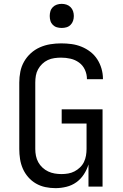

<svg xmlns="http://www.w3.org/2000/svg" viewBox="-20 -968 640 996"><path d="M268 8Q241 8 215 2.5Q189 -3 166.5 -16Q144 -29 126.5 -49Q109 -69 98.5 -93Q88 -117 84 -143Q80 -169 80 -195V-540Q80 -568 85.5 -596Q91 -624 105 -648.5Q119 -673 140 -692Q161 -711 187 -722.5Q213 -734 241 -738.5Q269 -743 297 -743Q324 -743 350.5 -739.5Q377 -736 402 -726Q427 -716 448.5 -699.5Q470 -683 484.5 -660.5Q499 -638 506.5 -612Q514 -586 514 -560Q514 -559 514 -558Q514 -557 514 -557H431Q431 -557 431 -557.5Q431 -558 431 -558Q431 -583 420.5 -606Q410 -629 390 -643.5Q370 -658 346 -663.5Q322 -669 297 -669Q280 -669 262 -666.5Q244 -664 228 -656.5Q212 -649 199 -636.5Q186 -624 177.5 -608.5Q169 -593 166 -575.5Q163 -558 163 -540V-195Q163 -177 166.5 -159.5Q170 -142 178.5 -126.5Q187 -111 200.5 -98.5Q214 -86 230 -78.5Q246 -71 263.5 -68Q281 -65 299 -65Q317 -65 334 -68Q351 -71 366.5 -79Q382 -87 395 -99.5Q408 -112 415.5 -127.5Q423 -143 426 -160.5Q429 -178 429 -195V-327H300V-401H512V0H439V-115Q431 -88 415 -63.5Q399 -39 376 -22.5Q353 -6 324.5 1Q296 8 268 8ZM300 -823Q287 -823 275 -826.5Q263 -830 254 -839Q245 -848 241.5 -860Q238 -872 238 -885Q238 -898 241.5 -910Q245 -922 254 -931Q263 -940 275 -944Q287 -948 300 -948Q313 -948 325 -944Q337 -940 346 -931Q355 -922 359 -910Q363 -898 363 -885Q363 -872 359 -860Q355 -848 346 -839Q337 -830 325 -826.5Q313 -823 300 -823Z"/></svg>

Font: Iosevka Custom Extended
Style: Regular
Weight: 400
Width: 7
Monospace: yes
Designer: Belleve Invis
Foundry: Belleve Invis
Version: Version 11.2.4; ttfautohint (v1.8.4)